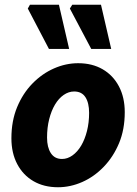

<svg xmlns="http://www.w3.org/2000/svg" viewBox="-20 -776 575 808"><path d="M224 12Q165 12 121 -13.5Q77 -39 52.5 -85.5Q28 -132 28 -194Q28 -267 52 -325Q76 -383 116.5 -424.5Q157 -466 207 -488Q257 -510 309 -510Q368 -510 412 -484.5Q456 -459 480.5 -412.5Q505 -366 505 -304Q505 -231 481 -173.5Q457 -116 416.5 -74Q376 -32 326 -10Q276 12 224 12ZM241 -107Q264 -107 285 -122Q306 -137 321.5 -163Q337 -189 346 -224.5Q355 -260 355 -301Q355 -343 339.5 -367Q324 -391 292 -391Q269 -391 248 -376.5Q227 -362 211.5 -336Q196 -310 187 -274.5Q178 -239 178 -197Q178 -156 194 -131.5Q210 -107 241 -107ZM186 -570 97 -740 106 -756H228L271 -570ZM364 -570 274 -740 284 -756H405L448 -570Z"/></svg>

Font: Source Sans 3 ExtraBold
Style: Italic
Weight: 800
Italic angle: -11°
Version: Version 3.052;hotconv 1.1.0;makeotfexe 2.6.0